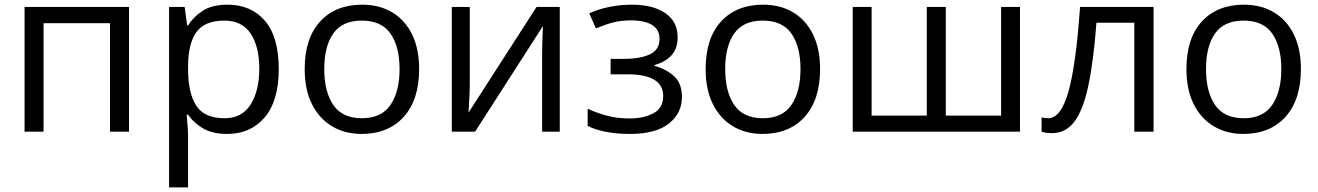

<svg xmlns="http://www.w3.org/2000/svg" viewBox="-20 -565 5658 824"><path d="M533.7 -535.2V0H452.1V-465.3H167V0H85.4V-535.2Z M957 -544.9Q1057.1 -544.9 1116.7 -476.1Q1176.3 -407.2 1176.3 -269Q1176.3 -132.3 1116 -61.3Q1055.7 9.8 955.1 9.8Q891.1 9.8 850.3 -14.6Q809.6 -39.1 787.1 -73.2H781.2Q782.7 -54.2 784.9 -27.3Q787.1 -0.5 787.1 19.5V239.3H705.6V-535.2H772.5L783.2 -456.1H787.1Q810.1 -492.7 850.1 -518.8Q890.1 -544.9 957 -544.9ZM942.9 -476.6Q859.4 -476.6 823.7 -428.2Q788.1 -379.9 787.1 -283.7V-268.1Q787.1 -166.5 821.8 -112.1Q856.4 -57.6 943.8 -57.6Q1018.6 -57.6 1055.7 -116.7Q1092.8 -175.8 1092.8 -270Q1092.8 -364.7 1055.9 -420.7Q1019 -476.6 942.9 -476.6Z M1778.8 -268.6Q1778.8 -136.7 1712.6 -63.5Q1646.5 9.8 1531.2 9.8Q1460 9.8 1404.8 -23.2Q1349.6 -56.2 1318.6 -118.4Q1287.6 -180.7 1287.6 -268.6Q1287.6 -400.4 1353.8 -472.7Q1419.9 -544.9 1534.7 -544.9Q1607.9 -544.9 1662.8 -512.2Q1717.8 -479.5 1748.3 -417.7Q1778.8 -356 1778.8 -268.6ZM1371.6 -268.6Q1371.6 -171.4 1410.4 -114.5Q1449.2 -57.6 1533.2 -57.6Q1616.7 -57.6 1655.8 -114.7Q1694.8 -171.9 1694.8 -268.6Q1694.8 -364.7 1656 -420.7Q1617.2 -476.6 1532.7 -476.6Q1449.2 -476.6 1410.4 -421.4Q1371.6 -366.2 1371.6 -268.6Z M1996.1 -535.2V-198.7Q1996.1 -186 1995.1 -163.3Q1994.1 -140.6 1992.9 -117.9Q1991.7 -95.2 1990.7 -81.5L2282.7 -535.2H2382.3V0H2306.6V-328.1Q2306.6 -343.8 2307.1 -368.2Q2307.6 -392.6 2308.6 -416.3Q2309.6 -439.9 2310.1 -453.1L2019 0H1918.9V-535.2Z M2692.4 -544.9Q2782.7 -544.9 2835.4 -508.5Q2888.2 -472.2 2888.2 -404.8Q2888.2 -356.4 2861.8 -327.6Q2835.4 -298.8 2789.1 -286.1V-282.2Q2838.4 -269 2872.6 -238.3Q2906.7 -207.5 2906.7 -147.9Q2906.7 -80.1 2851.3 -35.2Q2795.9 9.8 2682.1 9.8Q2625.5 9.8 2578.9 0.5Q2532.2 -8.8 2502 -24.9V-98.6Q2536.1 -82 2582 -69.3Q2627.9 -56.6 2681.2 -56.6Q2742.2 -56.6 2784.2 -78.9Q2826.2 -101.1 2826.2 -152.8Q2826.2 -246.1 2672.4 -246.1H2600.6V-312.5H2659.7Q2728.5 -312.5 2769.5 -332Q2810.5 -351.6 2810.5 -397.9Q2810.5 -438 2778.8 -457.8Q2747.1 -477.5 2688 -477.5Q2644 -477.5 2610.4 -468.5Q2576.7 -459.5 2537.6 -442.9L2508.8 -507.8Q2591.8 -544.9 2692.4 -544.9Z M3499.5 -268.6Q3499.5 -136.7 3433.3 -63.5Q3367.2 9.8 3252 9.8Q3180.7 9.8 3125.5 -23.2Q3070.3 -56.2 3039.3 -118.4Q3008.3 -180.7 3008.3 -268.6Q3008.3 -400.4 3074.5 -472.7Q3140.6 -544.9 3255.4 -544.9Q3328.6 -544.9 3383.5 -512.2Q3438.5 -479.5 3469 -417.7Q3499.5 -356 3499.5 -268.6ZM3092.3 -268.6Q3092.3 -171.4 3131.1 -114.5Q3169.9 -57.6 3253.9 -57.6Q3337.4 -57.6 3376.5 -114.7Q3415.5 -171.9 3415.5 -268.6Q3415.5 -364.7 3376.7 -420.7Q3337.9 -476.6 3253.4 -476.6Q3169.9 -476.6 3131.1 -421.4Q3092.3 -366.2 3092.3 -268.6Z M4357.4 -535.2V0H3639.6V-535.2H3720.7V-68.8H3957.5V-535.2H4039.1V-68.8H4276.4V-535.2Z M4930.7 0H4848.1V-467.3H4685.5Q4672.9 -298.8 4650.1 -194.3Q4627.4 -89.8 4590.1 -41.7Q4552.7 6.3 4495.1 6.3Q4465.8 6.3 4450.2 0V-61.5Q4461.4 -57.6 4478.5 -57.6Q4533.7 -57.6 4565.9 -173.6Q4598.1 -289.6 4615.2 -535.2H4930.7Z M5563 -268.6Q5563 -136.7 5496.8 -63.5Q5430.7 9.8 5315.4 9.8Q5244.1 9.8 5189 -23.2Q5133.8 -56.2 5102.8 -118.4Q5071.8 -180.7 5071.8 -268.6Q5071.8 -400.4 5137.9 -472.7Q5204.1 -544.9 5318.8 -544.9Q5392.1 -544.9 5447 -512.2Q5502 -479.5 5532.5 -417.7Q5563 -356 5563 -268.6ZM5155.8 -268.6Q5155.8 -171.4 5194.6 -114.5Q5233.4 -57.6 5317.4 -57.6Q5400.9 -57.6 5439.9 -114.7Q5479 -171.9 5479 -268.6Q5479 -364.7 5440.2 -420.7Q5401.4 -476.6 5316.9 -476.6Q5233.4 -476.6 5194.6 -421.4Q5155.8 -366.2 5155.8 -268.6Z"/></svg>

Font: Open Sans
Style: Regular
Weight: 400
Designer: Monotype Design Team
Foundry: Monotype Imaging Inc.
Version: Version 3.000; ttfautohint (v1.8.4)